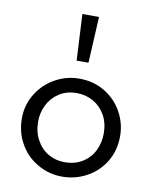

<svg xmlns="http://www.w3.org/2000/svg" viewBox="-82 -769 671 843"><g transform="rotate(10 254.0 -347.5)"><path d="M64.9 -318.4Q94.7 -367.7 145.3 -396.2Q195.8 -424.8 253.9 -424.8Q317.4 -424.8 367.4 -394.5Q417.5 -364.3 445.3 -314Q473.1 -263.7 473.1 -206.5Q473.1 -142.1 442.6 -92.3Q412.1 -42.5 361.3 -15.1Q310.5 12.2 252.4 12.2Q192.4 12.2 140.1 -18.8Q87.9 -49.8 60.1 -103.5Q34.7 -150.9 34.7 -210Q34.7 -269 64.9 -318.4ZM127 -126.5Q146 -90.8 179 -71.5Q211.9 -52.2 252 -52.2Q298.8 -52.2 332.5 -73.5Q366.2 -94.7 383.3 -129.9Q400.4 -165 400.4 -206.1Q400.4 -252 380.9 -286.9Q361.3 -321.8 327.9 -341.1Q294.4 -360.4 253.4 -360.4Q208 -360.4 174.8 -338.6Q141.6 -316.9 124.5 -282Q107.4 -247.1 107.4 -208.5Q107.4 -161.6 127 -126.5ZM216.8 -706.5H291L280.3 -500.5H227.5Z"/></g></svg>

Font: NMS Futura Pro Book
Style: Regular
Weight: 400
Designer: Blend3rman
Version: Version 0.1